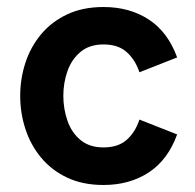

<svg xmlns="http://www.w3.org/2000/svg" viewBox="-20 -523 562 553"><path d="M278.2 9.8Q218.4 9.8 173.5 -11.4Q128.6 -32.6 98.4 -69Q68.2 -105.4 53.2 -151.4Q38.2 -197.4 38.2 -247Q38.2 -296.2 53.2 -342.2Q68.2 -388.2 98.4 -424.3Q128.6 -460.4 173.5 -481.6Q218.4 -502.8 278.2 -502.8Q353 -502.8 408.2 -467Q463.4 -431.2 490.2 -357.6L381.6 -314.8Q370 -350.2 345.3 -372.6Q320.6 -395 278.2 -395Q237.6 -395 211.9 -373.5Q186.2 -352 174.3 -318.2Q162.4 -284.4 162.4 -247Q162.4 -209.6 174.3 -175.3Q186.2 -141 211.9 -119.7Q237.6 -98.4 278.2 -98.4Q320.6 -98.4 345.3 -120.6Q370 -142.8 381.6 -178.6L490.2 -135.8Q463.4 -62.2 408.2 -26.2Q353 9.8 278.2 9.8Z"/></svg>

Font: Hanken Grotesk
Style: Regular
Weight: 400
Designer: Alfredo Marco Pradil
Foundry: Hanken Design Co.
Version: Version 3.013